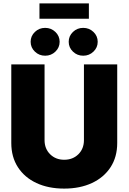

<svg xmlns="http://www.w3.org/2000/svg" viewBox="-20 -1109 762 1138"><path d="M360.4 8.8Q266.6 8.8 196 -24.2Q125.5 -57.1 86.2 -117.9Q46.9 -178.7 46.9 -261.7V-727.5H244.1V-278.3Q244.1 -227.5 277.1 -194.8Q310.1 -162.1 360.4 -162.1Q411.6 -162.1 444.6 -194.8Q477.5 -227.5 477.5 -278.3V-727.5H674.8V-261.7Q674.8 -178.7 635.3 -117.9Q595.7 -57.1 524.9 -24.2Q454.1 8.8 360.4 8.8ZM506.8 -1088.9V-998H213.9V-1088.9ZM247.6 -778.8Q211.9 -778.8 186.8 -803Q161.6 -827.1 161.6 -861.3Q161.6 -895.5 186.8 -919.7Q211.9 -943.8 247.6 -943.8Q283.2 -943.8 308.3 -919.7Q333.5 -895.5 333.5 -861.3Q333.5 -827.1 308.3 -803Q283.2 -778.8 247.6 -778.8ZM473.1 -778.8Q437.5 -778.8 412.4 -803Q387.2 -827.1 387.2 -861.3Q387.2 -895.5 412.4 -919.7Q437.5 -943.8 473.1 -943.8Q508.8 -943.8 533.9 -919.7Q559.1 -895.5 559.1 -861.3Q559.1 -827.1 533.9 -803Q508.8 -778.8 473.1 -778.8Z"/></svg>

Font: Inter Black
Style: Regular
Weight: 900
Designer: Rasmus Andersson
Foundry: rsms
Version: Version 4.000;git-a52131595